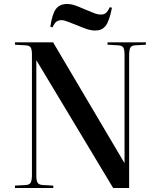

<svg xmlns="http://www.w3.org/2000/svg" viewBox="-20 -942 802 962"><path d="M55 0V-12L109 -15Q128 -16 134 -27.5Q140 -39 140 -67V-669Q140 -694 134 -704Q128 -714 106 -715L55 -718V-730H246L603 -126H604V-667Q604 -693 598 -703.5Q592 -714 571 -715L519 -718V-730H711V-718L658 -715Q639 -714 633 -703Q627 -692 627 -663V0H547L163 -639H162V-63Q162 -37 168.5 -26.5Q175 -16 195 -15L247 -12V0ZM458 -789Q438 -789 417.5 -795.5Q397 -802 367 -815Q339 -826 324.5 -831.5Q310 -837 302.5 -839Q295 -841 289 -841Q274 -841 264 -834.5Q254 -828 243 -805L232 -808Q242 -874 261 -898Q280 -922 315 -922Q335 -922 354.5 -915.5Q374 -909 403 -896Q441 -880 456 -874.5Q471 -869 485 -869Q500 -869 509.5 -876Q519 -883 530 -906L541 -903Q527 -834 508.5 -811.5Q490 -789 458 -789Z"/></svg>

Font: Literata 72pt Medium
Style: Regular
Weight: 500
Designer: Latin by Veronika Burian and Jose Scaglione. Greek by Irene Vlachou. Cyrillic by Vera Evstafieva.
Foundry: TypeTogether
Version: Version 3.002